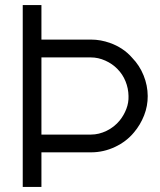

<svg xmlns="http://www.w3.org/2000/svg" viewBox="-20 -740 635 760"><path d="M144 0H70V-720H144V-583.3H340.3Q379 -583.3 416 -569.7Q441 -561 463.6 -546Q486.2 -531 503.3 -511Q532.5 -481 548.5 -441.2Q564.5 -401.5 564.7 -360Q565 -320.5 550.4 -283.2Q535.8 -246 510.7 -216.3Q480.8 -179.8 435.3 -158.4Q389.8 -137 340.3 -137H144ZM144 -512.7V-207.3H340Q371.5 -207.3 402.2 -222.3Q432.8 -237.3 454 -263.3Q470.5 -283.8 480.1 -308.8Q489.7 -333.7 488.7 -360Q488.2 -390.2 476.9 -418.1Q465.7 -446 444.7 -467Q425 -487.5 396.8 -500.1Q368.7 -512.7 340 -512.7Z"/></svg>

Font: Manrope Variable Light
Style: Regular
Weight: 200
Designer: Mikhail Sharanda
Foundry: Mikhail Sharanda
Version: Version 4.505